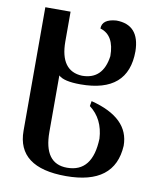

<svg xmlns="http://www.w3.org/2000/svg" viewBox="-82 -546 708 856"><g transform="rotate(10 272.0 -118.0)"><path d="M274.4 244.1Q53.7 244.1 53.7 77.6V-481.4H168V-346.2Q168.5 -213.4 267.6 -209Q362.3 -209 377 -316.9Q377 -411.6 312 -430.7Q312 -473.1 376 -478Q481.4 -477.5 483.4 -357.9Q483.4 -169.9 267.6 -169.9Q191.4 -169.9 168 -192.9V62.5Q168 206.5 272.9 206.5Q388.2 206.5 393.1 53.7Q388.2 -34.7 325.7 -82L329.6 -105Q504.9 -60.5 504.9 66.4Q495.1 244.1 274.4 244.1Z"/></g></svg>

Font: Kelvinch
Style: Bold
Weight: 700
Designer: Paul James Miller
Foundry: High-Logic / Made with FontCreator
Version: Version 3.501;March 28, 2021;FontCreator 13.0.0.2683 64-bit